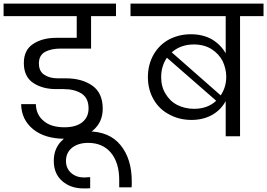

<svg xmlns="http://www.w3.org/2000/svg" viewBox="-47 -760 1490 1071"><path d="M290 -489C290 -489 461 -489 461 -489C461 -489 461 -670 461 -670C461 -670 600 -670 600 -670C600 -670 600 -740 600 -740C600 -740 -27 -740 -27 -740C-27 -740 -27 -670 -27 -670C-27 -670 381 -670 381 -670C381 -670 381 -549 381 -549C381 -549 267 -549 267 -549C267 -549 267 -549 267 -549C216 -549 173 -538 138 -515C103 -492 86 -457 86 -408C86 -408 86 -408 86 -408C86 -357 104 -320 139 -297C174 -274 216 -263 266 -263C266 -263 307 -263 307 -263C307 -263 307 -263 307 -263C348 -263 381 -255 408 -238C434 -221 447 -194 447 -155C447 -155 447 -155 447 -155C447 -124 436 -98 413 -79C390 -60 356 -50 313 -50C313 -50 313 -50 313 -50C262 -50 223 -62 196 -86C168 -109 154 -140 153 -179C153 -179 71 -179 71 -179C71 -179 71 -179 71 -179C72 -120 95 -74 138 -39C181 -4 240 14 315 14C315 14 315 14 315 14C382 14 434 -1 471 -32C508 -63 526 -103 526 -154C526 -154 526 -154 526 -154C526 -213 506 -256 467 -283C428 -310 379 -323 321 -323C321 -323 276 -323 276 -323C276 -323 276 -323 276 -323C245 -323 219 -330 200 -343C180 -356 170 -377 170 -406C170 -406 170 -406 170 -406C170 -437 182 -458 205 -471C228 -483 257 -489 290 -489Z M456 290C456 290 456 228 456 228C456 228 456 228 456 228C440 229 429 230 423 230C423 230 423 230 423 230C394 230 369 222 350 205C331 188 321 166 321 138C321 138 321 138 321 138C321 107 332 83 355 64C378 46 408 37 445 37C445 37 445 37 445 37C498 37 540 55 571 91C602 128 618 179 618 244C618 244 618 285 618 285C618 285 687 285 687 285C687 285 687 285 687 285C688 278 688 267 688 252C688 252 688 252 688 252C688 168 667 100 625 49C583 -2 523 -27 444 -27C444 -27 444 -27 444 -27C387 -27 341 -12 306 17C271 47 253 87 253 137C253 137 253 137 253 137C253 186 269 223 300 250C331 277 370 291 418 291C418 291 418 291 418 291C435 291 447 291 456 290Z M681 -740C681 -740 681 -670 681 -670C681 -670 1212 -670 1212 -670C1212 -670 1212 -463 1212 -463C1212 -463 1212 -463 1212 -463C1194 -494 1169 -520 1136 -540C1103 -559 1063 -569 1018 -569C1018 -569 1018 -569 1018 -569C973 -569 933 -559 896 -540C859 -520 831 -492 810 -456C789 -419 778 -377 778 -330C778 -330 778 -330 778 -330C778 -283 789 -241 810 -205C831 -168 861 -140 898 -121C935 -101 976 -91 1021 -91C1021 -91 1021 -91 1021 -91C1066 -91 1105 -101 1138 -120C1171 -139 1195 -165 1212 -196C1212 -196 1212 0 1212 0C1212 0 1292 0 1292 0C1292 0 1292 -670 1292 -670C1292 -670 1423 -670 1423 -670C1423 -670 1423 -740 1423 -740C1423 -740 681 -740 681 -740ZM1034 -512C1034 -512 1034 -512 1034 -512C1073 -512 1106 -503 1133 -486C1160 -469 1181 -446 1195 -419C1208 -391 1215 -362 1215 -332C1215 -332 1215 -332 1215 -332C1215 -293 1205 -259 1184 -228C1184 -228 911 -468 911 -468C911 -468 911 -468 911 -468C944 -497 985 -512 1034 -512ZM852 -330C852 -330 852 -330 852 -330C852 -371 863 -407 884 -438C884 -438 1159 -198 1159 -198C1159 -198 1159 -198 1159 -198C1127 -168 1086 -153 1036 -153C1036 -153 1036 -153 1036 -153C1002 -153 971 -160 943 -174C915 -188 893 -209 877 -236C860 -263 852 -294 852 -330Z"/></svg>

Font: Girnar Poppins
Style: Regular
Weight: 500
Designer: Ninad Kale (Devanagari), Jonny Pinhorn (Latin)
Foundry: Indian Type Foundry
Version: ""